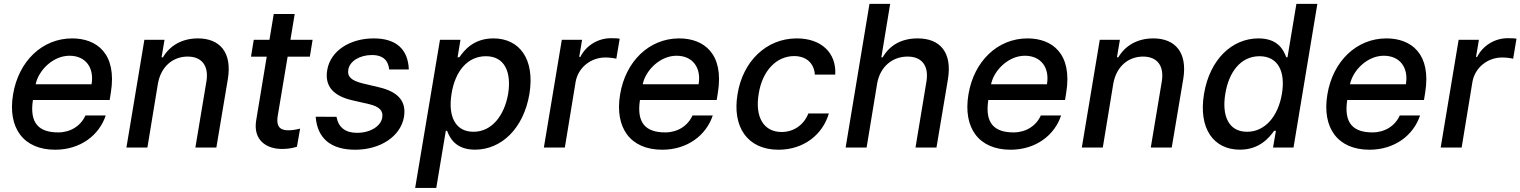

<svg xmlns="http://www.w3.org/2000/svg" viewBox="-20 -747 7697 972"><path d="M259.2 11C387.1 11 482.2 -62.5 515.3 -162.6H412.6C388.5 -108.7 335.9 -76.7 274.9 -76.7C179 -76.7 128.2 -121.1 146.7 -240.8H535.2L541.2 -278.4C573.2 -475.9 469.5 -552.6 345.2 -552.6C193.5 -552.6 73.9 -436.8 46.2 -269.2C17.8 -99.8 98.4 11 259.2 11ZM160.5 -320.3C175.4 -392 248.9 -464.8 331.7 -464.8C414.1 -464.8 457.7 -403.8 443.5 -320.3Z M779.5 -323.9C795.1 -410.9 855.8 -460.6 930 -460.6C1002.5 -460.6 1038 -413 1024.9 -334.2L969.1 0H1075.3L1133.5 -346.9C1155.9 -482.2 1092.3 -552.6 981.9 -552.6C899.9 -552.6 839.1 -514.9 804.7 -456.7H797.9L812.9 -545.5H710.9L620 0H726.2Z M1562.5 -545.5H1450.3L1471.9 -676.1H1365.8L1344.1 -545.5H1264.6L1250.7 -460.2H1330.3L1277 -138.1C1260.3 -39.4 1327.1 8.5 1411.2 7.1C1445.3 6.7 1469.1 0.4 1483.3 -4.3L1499.3 -95.9C1475.5 -89.8 1457 -87.4 1440 -87.4C1405.5 -87.4 1376.1 -98.7 1386 -160.2L1436.1 -460.2H1548.7Z M1950.3 -395.2H2049.7C2045.8 -497.9 1985.4 -552.6 1872.2 -552.6C1750 -552.6 1652.7 -488.6 1636.7 -393.1C1623.2 -314.6 1663 -262.8 1761.7 -239.7L1849.8 -219.5C1901.3 -207 1920.8 -185.7 1915.1 -152C1908.4 -109 1855.8 -74.2 1786.9 -74.6C1728.7 -74.6 1693.2 -101.9 1683.6 -155.5L1578.1 -156.2C1586.6 -43.7 1658 11 1778.4 11C1907 11 2008.9 -57.9 2025.2 -155.5C2038 -234 1996.1 -282 1899.5 -305L1815.7 -324.9C1758.5 -339.1 1737.2 -359 1743.3 -394.2C1750 -437.5 1801.5 -468.4 1862.6 -468.4C1925.1 -468.4 1946 -435.4 1950.3 -395.2Z M2081.7 204.5H2188.6L2236.9 -84.9H2243.3C2256.7 -50.1 2285.2 10.7 2384.9 10.7C2517 10.7 2630.7 -95.2 2660.2 -271.7C2688.9 -448.5 2609.4 -552.6 2478 -552.6C2376.1 -552.6 2329.2 -490.8 2305.4 -457H2296.5L2311.1 -545.5H2207.4ZM2266 -272.7C2284.1 -386.7 2346.9 -462.4 2440 -462.4C2535.5 -462.4 2569.6 -381 2552.6 -272.7C2533.7 -163.4 2471.2 -79.9 2376.8 -79.9C2285.2 -79.9 2247.2 -158 2266 -272.7Z M2733.3 0H2839.5L2894.2 -333.1C2907 -404.5 2970.2 -456 3045.1 -456C3067.5 -456 3092 -452.1 3100.1 -449.6L3117.2 -551.1C3106.2 -553.3 3085.9 -553.6 3072.4 -553.6C3008.5 -553.6 2947.1 -517.4 2918 -458.8H2912.3L2926.8 -545.5H2824.2Z M3332.4 11C3460.2 11 3555.4 -62.5 3588.4 -162.6H3485.8C3461.6 -108.7 3409.1 -76.7 3348 -76.7C3252.1 -76.7 3201.3 -121.1 3219.8 -240.8H3608.3L3614.3 -278.4C3646.3 -475.9 3542.6 -552.6 3418.3 -552.6C3266.7 -552.6 3147 -436.8 3119.3 -269.2C3090.9 -99.8 3171.5 11 3332.4 11ZM3233.7 -320.3C3248.6 -392 3322.1 -464.8 3404.8 -464.8C3487.2 -464.8 3530.9 -403.8 3516.7 -320.3Z M3921.2 11C4049.7 11 4145.2 -66.4 4176.1 -172.6H4072.4C4049 -113.6 3997.5 -78.8 3936.8 -78.8C3846.6 -78.8 3800.8 -153.8 3821 -272.7C3839.5 -389.6 3911.2 -463.1 4000.4 -463.1C4067.8 -463.1 4102.3 -420.5 4105.1 -369.3H4208.5C4214.8 -479.4 4137.8 -552.6 4013.8 -552.6C3859.7 -552.6 3740.4 -436.8 3713.8 -270.2C3686.1 -105.8 3762.8 11 3921.2 11Z M4420.5 -323.9C4435.7 -410.9 4498.9 -460.6 4574.6 -460.6C4647 -460.6 4683.2 -414.1 4670.1 -334.2L4614.7 0H4720.9L4779.1 -346.9C4801.1 -483.3 4737.9 -552.6 4626.1 -552.6C4540.8 -552.6 4483 -516 4448.5 -456.7H4441.8L4486.5 -727.3H4381.7L4261 0H4367.2Z M5095.9 11C5223.7 11 5318.9 -62.5 5351.9 -162.6H5249.3C5225.1 -108.7 5172.6 -76.7 5111.5 -76.7C5015.6 -76.7 4964.8 -121.1 4983.3 -240.8H5371.8L5377.8 -278.4C5409.8 -475.9 5306.1 -552.6 5181.8 -552.6C5030.2 -552.6 4910.5 -436.8 4882.8 -269.2C4854.4 -99.8 4935 11 5095.9 11ZM4997.2 -320.3C5012.1 -392 5085.6 -464.8 5168.3 -464.8C5250.7 -464.8 5294.4 -403.8 5280.2 -320.3Z M5616.1 -323.9C5631.7 -410.9 5692.5 -460.6 5766.7 -460.6C5839.1 -460.6 5874.6 -413 5861.5 -334.2L5805.8 0H5911.9L5970.2 -346.9C5992.5 -482.2 5929 -552.6 5818.5 -552.6C5736.5 -552.6 5675.8 -514.9 5641.3 -456.7H5634.6L5649.5 -545.5H5547.6L5456.7 0H5562.9Z M6257.1 10.7C6356.2 10.7 6405.2 -50.1 6430.4 -84.9H6439.3L6424.7 0H6528.4L6649.1 -727.3H6543L6497.9 -457H6491.8C6478.7 -490.8 6452.4 -552.6 6350.9 -552.6C6219.1 -552.6 6104.8 -448.5 6075.3 -271.7C6046.2 -95.2 6124.3 10.7 6257.1 10.7ZM6183.2 -272.7C6200.6 -381 6260.3 -462.4 6356.2 -462.4C6448.9 -462.4 6488.6 -386.7 6469.8 -272.7C6450.6 -158 6384.6 -79.9 6293 -79.9C6198.2 -79.9 6164.8 -163.4 6183.2 -272.7Z M6913 11C7040.8 11 7136 -62.5 7169 -162.6H7066.4C7042.3 -108.7 6989.7 -76.7 6928.6 -76.7C6832.7 -76.7 6782 -121.1 6800.4 -240.8H7188.9L7195 -278.4C7226.9 -475.9 7123.2 -552.6 6998.9 -552.6C6847.3 -552.6 6727.6 -436.8 6699.9 -269.2C6671.5 -99.8 6752.1 11 6913 11ZM6814.3 -320.3C6829.2 -392 6902.7 -464.8 6985.4 -464.8C7067.8 -464.8 7111.5 -403.8 7097.3 -320.3Z M7273.4 0H7379.6L7434.3 -333.1C7447.1 -404.5 7510.3 -456 7585.2 -456C7607.6 -456 7632.1 -452.1 7640.3 -449.6L7657.3 -551.1C7646.3 -553.3 7626.1 -553.6 7612.6 -553.6C7548.7 -553.6 7487.2 -517.4 7458.1 -458.8H7452.4L7467 -545.5H7364.3Z"/></svg>

Font: Margiela Sans Medium
Style: Italic
Weight: 500
Italic angle: -9.39999°
Designer: Stefan Endress, Andreas Faust
Version: Version 1.100;FEAKit 1.0